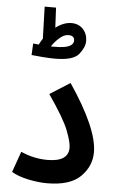

<svg xmlns="http://www.w3.org/2000/svg" viewBox="-59 -911 590 957"><g transform="rotate(5 236.0 -432.0)"><path d="M35 -35Q69 -15 119.5 -4.5Q170 6 213 6Q328 6 380.5 -46Q433 -98 433 -168Q433 -286 287 -502L186 -438Q266 -322 288 -265Q310 -208 310 -180Q310 -110 205 -110Q136 -110 72 -139ZM346 -717Q346 -752 324 -776Q302 -800 266 -800Q227 -800 187 -770L182 -870H125L130 -710Q120 -695 112 -679Q96 -681 84 -682L81 -624Q96 -622 134 -619Q172 -616 199 -616Q290 -616 318 -651Q346 -686 346 -717ZM256 -739Q286 -739 286 -713Q286 -696 265 -685.5Q244 -675 192 -675Q183 -675 173 -675Q186 -696 209.5 -717.5Q233 -739 256 -739Z"/></g></svg>

Font: Noto Sans Arabic UI SemiCondensed Semi
Style: Regular
Weight: 600
Width: 4
Designer: Nadine Chahine - Monotype Design Team
Foundry: Monotype Imaging Inc.
Version: Version 1.900